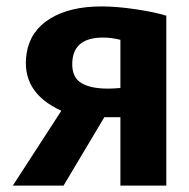

<svg xmlns="http://www.w3.org/2000/svg" viewBox="-20 -570 588 598"><path d="M178 8H20L171 -225Q44 -283 63 -404Q74 -474 136 -512Q198 -550 296 -550Q344 -550 404 -541Q464 -532 498 -521V8H355V-205H305ZM205 -370Q205 -328 234 -311Q263 -294 316 -294Q333 -294 355 -296V-446Q327 -453 301 -453Q205 -453 205 -370Z"/></svg>

Font: Repo
Style: Bold
Weight: 700
Designer: Stefan Peev
Foundry: Context Ltd
Version: Version 001.000